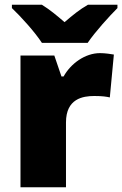

<svg xmlns="http://www.w3.org/2000/svg" viewBox="-20 -786 513 806"><path d="M156 -606H348C379 -652 439 -718 473 -752V-766H349C314 -746 286 -723 251 -693C216 -723 191 -744 156 -766H30V-752C68 -716 126 -652 156 -606ZM400 -563C337 -563 277 -519 247 -465H238L208 -553H66V0H257V-272C257 -372 328 -383 376 -383C411 -383 428 -380 441 -377L458 -557C447 -559 421 -563 400 -563Z"/></svg>

Font: Noto Sans Sinhala UI Black
Style: Regular
Weight: 900
Designer: Jelle Bosma - Monotype Design Team
Foundry: Monotype Imaging Inc.
Version: Version 2.006